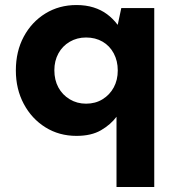

<svg xmlns="http://www.w3.org/2000/svg" viewBox="-20 -528 692 763"><path d="M443 215V-64Q420 -33 381.5 -10.5Q343 12 284 12Q215 12 160.5 -22Q106 -56 74.5 -115Q43 -174 43 -248Q43 -324 74.5 -382.5Q106 -441 160.5 -474.5Q215 -508 284 -508Q321 -508 351.5 -498.5Q382 -489 405.5 -471.5Q429 -454 447 -430H448L462 -496H593V215ZM322 -116Q359 -116 387.5 -133.5Q416 -151 432 -180.5Q448 -210 448 -248Q448 -286 432 -316Q416 -346 387.5 -362.5Q359 -379 322 -379Q286 -379 257 -362Q228 -345 212 -315.5Q196 -286 196 -249Q196 -210 212 -180.5Q228 -151 257 -133.5Q286 -116 322 -116Z"/></svg>

Font: DM Sans 28pt Black
Style: Regular
Weight: 900
Version: Version 4.004;gftools[0.9.30]